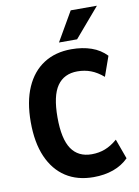

<svg xmlns="http://www.w3.org/2000/svg" viewBox="-101 -997 781 1075"><g transform="rotate(-10 290.0 -460.0)"><path d="M343 11Q251 11 185.5 -31.5Q120 -74 84.5 -155Q49 -236 49 -353Q49 -469 84.5 -550Q120 -631 186 -673.5Q252 -716 343 -716Q406 -716 456.5 -698.5Q507 -681 542 -644L502 -531Q467 -561 431.5 -574.5Q396 -588 355 -588Q279 -588 240 -532Q201 -476 201 -353Q201 -231 239.5 -174Q278 -117 355 -117Q396 -117 431 -130.5Q466 -144 501 -174L542 -61Q506 -25 455.5 -7Q405 11 343 11ZM282 -765 378 -931H527L385 -765Z"/></g></svg>

Font: Nunito Sans 10pt Condensed ExtraBold
Style: Regular
Weight: 800
Width: 3
Designer: Vernon Adams
Foundry: Vernon Adams
Version: Version 3.101;gftools[0.9.27]